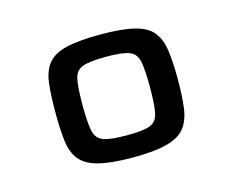

<svg xmlns="http://www.w3.org/2000/svg" viewBox="-56 -772 548 451"><g transform="rotate(-15 218.0 -546.5)"><path d="M218 -397Q165 -397 134.5 -405Q104 -413 90 -430.5Q76 -448 72.5 -476.5Q69 -505 69 -547Q69 -589 72.5 -617.5Q76 -646 90 -663.5Q104 -681 134.5 -688.5Q165 -696 218 -696Q270 -696 300.5 -688.5Q331 -681 345 -663.5Q359 -646 363 -617.5Q367 -589 367 -547Q367 -505 363 -476.5Q359 -448 345 -430.5Q331 -413 300.5 -405Q270 -397 218 -397ZM218 -451Q258 -451 274.5 -457.5Q291 -464 295 -485Q299 -506 299 -547Q299 -588 295 -608.5Q291 -629 274.5 -635.5Q258 -642 218 -642Q177 -642 160 -635.5Q143 -629 139 -608.5Q135 -588 135 -547Q135 -506 139 -485Q143 -464 160 -457.5Q177 -451 218 -451Z"/></g></svg>

Font: Saira Expanded Medium
Style: Regular
Weight: 500
Width: 7
Designer: Hector Gatti with collaboration of the Omnibus-Type team
Foundry: Omnibus-Type
Version: Version 1.100; ttfautohint (v1.8.3)